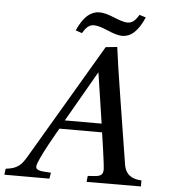

<svg xmlns="http://www.w3.org/2000/svg" viewBox="-81 -898 851 951"><g transform="rotate(5 344.5 -422.5)"><path d="M-24 1H200L205 -29C165 -32 130 -30 130 -53C130 -84 228 -250 228 -250H440C440 -250 464 -92 464 -68C464 -27 433 -33 388 -29L385 1L655 0V-30C588 -33 572 -70 567 -103C535 -307 491 -571 478 -678L421 -672L89 -109C58 -55 41 -36 -20 -29ZM251 -293 396 -545 434 -293ZM266 -742 298 -731C316 -763 333 -775 353 -775C400 -775 448 -735 498 -735C539 -735 575 -764 606 -836L574 -846C556 -816 541 -803 518 -803C476 -803 427 -841 375 -841C334 -841 297 -813 266 -742Z"/></g></svg>

Font: KpRoman
Style: SemiboldItalic
Weight: 600
Italic angle: -11°
Version: Version 0.66